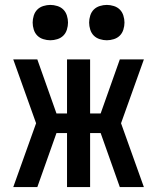

<svg xmlns="http://www.w3.org/2000/svg" viewBox="-20 -762 640 782"><path d="M34 0 127 -260 34 -520H132L210 -300H253V-520H347V-300H390L468 -520H566L473 -260L566 0H468L390 -220H347V0H253V-220H210L132 0ZM415 -598Q401 -598 386.5 -602.5Q372 -607 362 -617Q352 -627 347.5 -641.5Q343 -656 343 -670Q343 -684 347.5 -698.5Q352 -713 362 -723Q372 -733 386.5 -737.5Q401 -742 415 -742Q429 -742 443.5 -737.5Q458 -733 468 -723Q478 -713 482.5 -698.5Q487 -684 487 -670Q487 -656 482.5 -641.5Q478 -627 468 -617Q458 -607 443.5 -602.5Q429 -598 415 -598ZM185 -598Q171 -598 156.5 -602.5Q142 -607 132 -617Q122 -627 117.5 -641.5Q113 -656 113 -670Q113 -684 117.5 -698.5Q122 -713 132 -723Q142 -733 156.5 -737.5Q171 -742 185 -742Q199 -742 213.5 -737.5Q228 -733 238 -723Q248 -713 252.5 -698.5Q257 -684 257 -670Q257 -656 252.5 -641.5Q248 -627 238 -617Q228 -607 213.5 -602.5Q199 -598 185 -598Z"/></svg>

Font: Iosevka Semibold Extended
Style: Regular
Weight: 600
Width: 7
Monospace: yes
Designer: Belleve Invis
Foundry: Belleve Invis
Version: Version 32.5.0; ttfautohint (v1.8.4)